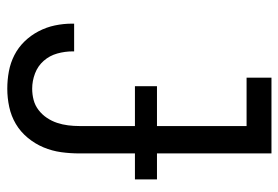

<svg xmlns="http://www.w3.org/2000/svg" viewBox="-142 -634 783 540"><g transform="rotate(90 250.0 -363.5)"><path d="M229 8Q204 8 180 3.5Q156 -1 134.5 -12Q113 -23 96 -40.5Q79 -58 67.5 -80Q56 -102 51 -126Q46 -150 46 -174V-180H124V-176Q124 -154 130 -132.5Q136 -111 150.5 -94.5Q165 -78 186 -70Q207 -62 229 -62Q245 -62 260.5 -66Q276 -70 289 -80Q302 -90 311 -103.5Q320 -117 325 -132Q330 -147 332 -163Q334 -179 334 -195V-665H198V-735H411V-195Q411 -169 407.5 -143.5Q404 -118 394 -94Q384 -70 367 -49.5Q350 -29 328 -16Q306 -3 280.5 2.5Q255 8 229 8ZM222 -351V-413H484V-351Z"/></g></svg>

Font: Iosevka Custom
Style: Regular
Weight: 400
Monospace: yes
Designer: Belleve Invis
Foundry: Belleve Invis
Version: Version 32.5.0; ttfautohint (v1.8.4)